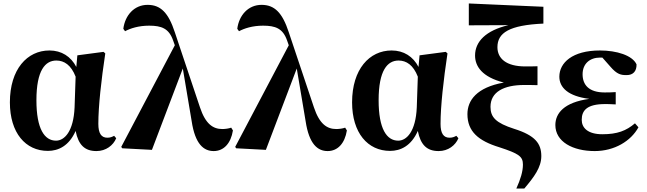

<svg xmlns="http://www.w3.org/2000/svg" viewBox="-20 -854 3733 1107"><path d="M256 16C317 16 378 -13 416 -99C432 -18 469 17 536 17C591 17 633 -16 650 -57L638 -71C627 -65 616 -60 599 -60C564 -60 547 -85 547 -140C547 -242 564 -393 587 -546L577 -555L426 -535L420 -468C389 -528 335 -563 265 -563C137 -563 37 -455 37 -264C37 -88 127 16 256 16ZM416 -412 410 -235C404 -95 351 -43 303 -43C237 -43 190 -110 190 -276C190 -449 241 -505 305 -505C350 -505 390 -479 416 -412Z M1212 17C1270 17 1311 -27 1323 -102L1313 -118C1300 -113 1278 -110 1262 -110C1208 -110 1165 -139 1133 -235L988 -668C951 -781 906 -826 831 -826C754 -826 701 -766 691 -688L701 -674C731 -690 778 -706 840 -706C911 -706 954 -690 978 -621L988 -593L679 -7L685 1L856 10L1034 -459L1085 -156C1105 -22 1155 17 1212 17Z M1869 17C1927 17 1968 -27 1980 -102L1970 -118C1957 -113 1935 -110 1919 -110C1865 -110 1822 -139 1790 -235L1645 -668C1608 -781 1563 -826 1488 -826C1411 -826 1358 -766 1348 -688L1358 -674C1388 -690 1435 -706 1497 -706C1568 -706 1611 -690 1635 -621L1645 -593L1336 -7L1342 1L1513 10L1691 -459L1742 -156C1762 -22 1812 17 1869 17Z M2229 16C2290 16 2351 -13 2389 -99C2405 -18 2442 17 2509 17C2564 17 2606 -16 2623 -57L2611 -71C2600 -65 2589 -60 2572 -60C2537 -60 2520 -85 2520 -140C2520 -242 2537 -393 2560 -546L2550 -555L2399 -535L2393 -468C2362 -528 2308 -563 2238 -563C2110 -563 2010 -455 2010 -264C2010 -88 2100 16 2229 16ZM2389 -412 2383 -235C2377 -95 2324 -43 2276 -43C2210 -43 2163 -110 2163 -276C2163 -449 2214 -505 2278 -505C2323 -505 2363 -479 2389 -412Z M2957 233H3003C3059 167 3101 111 3101 46C3101 -26 3066 -73 2945 -111C2839 -145 2808 -178 2808 -238C2808 -324 2885 -364 3002 -364C3021 -364 3055 -364 3079 -363V-472C3056 -471 3027 -471 3009 -471C2898 -471 2848 -517 2848 -582C2848 -665 2916 -709 3113 -718V-815L2683 -834V-708L2911 -709C2781 -678 2719 -614 2719 -534C2719 -472 2759 -410 2885 -378C2728 -350 2675 -275 2675 -196C2675 -96 2738 -42 2859 -5C2972 32 2995 48 2995 95C2995 135 2981 180 2957 233Z M3409 17C3523 17 3618 -41 3661 -120L3641 -143C3591 -100 3539 -80 3453 -80C3369 -80 3334 -117 3334 -163C3334 -218 3365 -254 3469 -254C3482 -254 3496 -254 3530 -252V-323C3504 -321 3487 -321 3466 -321C3375 -321 3339 -365 3339 -426C3339 -486 3380 -522 3440 -522H3453L3498 -471C3538 -424 3561 -421 3593 -421C3631 -421 3651 -444 3650 -483C3626 -535 3535 -563 3439 -563C3280 -563 3205 -492 3205 -412C3205 -349 3256 -299 3378 -284C3231 -264 3182 -200 3182 -133C3182 -37 3282 17 3409 17Z"/></svg>

Font: Source Han Serif KR Heavy
Style: Regular
Weight: 900
Designer: Ryoko NISHIZUKA 西塚涼子 (kana & ideographs); Frank Grießhammer (Latin, Greek & Cyrillic); Wenlong ZHANG 张文龙 (bopomofo); San
Foundry: Adobe
Version: Version 2.001;hotconv 1.1.0;makeotfexe 2.6.0